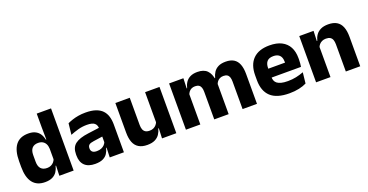

<svg xmlns="http://www.w3.org/2000/svg" viewBox="-32 -1282 3670 1917"><g transform="rotate(-20 1803.0 -323.5)"><path d="M209.5 11.5Q123.5 11.5 79.2 -45Q35 -101.5 35 -213V-273.5Q35 -387 79.5 -445Q124 -503 214 -503Q258 -503 287.5 -488.5Q317 -474 334.8 -447.5Q352.5 -421 359.5 -385H401L365 -286Q364 -316.5 353 -337.5Q342 -358.5 322.2 -369.8Q302.5 -381 274.5 -381Q232.5 -381 210.5 -356.5Q188.5 -332 188.5 -283V-212.5Q188.5 -164 210.8 -139.2Q233 -114.5 276.5 -114.5Q299.5 -114.5 317.8 -123Q336 -131.5 348.8 -146.5Q361.5 -161.5 367.5 -180.5L405 -106.5H362Q354.5 -73.5 337 -46.5Q319.5 -19.5 288.5 -4Q257.5 11.5 209.5 11.5ZM363 0 367.5 -124.5 365 -150.5V-349.5V-371L363 -513.5V-660.5H515V0Z M898.5 0 903 -123 899.5 -130.5V-284L898.5 -304Q898.5 -345 874.5 -364.5Q850.5 -384 794 -384Q744.5 -384 700 -371.5Q655.5 -359 616 -343L629 -461.5Q652.5 -472.5 681.8 -482.2Q711 -492 746.5 -498Q782 -504 822.5 -504Q887 -504 930.5 -489Q974 -474 1000 -446.5Q1026 -419 1037.5 -380.8Q1049 -342.5 1049 -296.5V0ZM742 11.5Q668.5 11.5 630.5 -25.5Q592.5 -62.5 592.5 -131V-144.5Q592.5 -217 637.2 -251.8Q682 -286.5 779.5 -299L911.5 -316.5L920.5 -224.5L803.5 -207.5Q768 -203 753.5 -191Q739 -179 739 -155.5V-152Q739 -129.5 753.5 -116.2Q768 -103 800 -103Q828 -103 848.2 -111.5Q868.5 -120 881.5 -133.8Q894.5 -147.5 901 -164.5L922.5 -102.5H897.5Q889.5 -70.5 872.8 -44.5Q856 -18.5 824.5 -3.5Q793 11.5 742 11.5Z M1290 -491.5V-202.5Q1290 -175.5 1297 -155.8Q1304 -136 1320.5 -125.2Q1337 -114.5 1365.5 -114.5Q1389.5 -114.5 1407.2 -123Q1425 -131.5 1437.2 -146Q1449.5 -160.5 1455.5 -178L1479 -106.5H1453Q1445 -73.5 1426.8 -46.5Q1408.5 -19.5 1376.8 -4Q1345 11.5 1295.5 11.5Q1241 11.5 1205.8 -9.8Q1170.5 -31 1153.8 -73Q1137 -115 1137 -178V-491.5ZM1606 -491.5V0H1454L1459 -123L1453 -137V-491.5Z M2310 0V-293Q2310 -319 2303.8 -337.8Q2297.5 -356.5 2282.8 -366.5Q2268 -376.5 2242 -376.5Q2220 -376.5 2203.5 -368.2Q2187 -360 2176 -345.8Q2165 -331.5 2159.5 -313.5L2145 -385H2158.5Q2166.5 -418 2184 -444.8Q2201.5 -471.5 2232.5 -487.2Q2263.5 -503 2312 -503Q2364.5 -503 2397.8 -482.2Q2431 -461.5 2447 -420.2Q2463 -379 2463 -317.5V0ZM1708 0V-491.5H1860L1855 -359L1861 -354V0ZM2009 0V-293Q2009 -319 2002.8 -337.8Q1996.5 -356.5 1981.5 -366.5Q1966.5 -376.5 1941 -376.5Q1918.5 -376.5 1902 -368.2Q1885.5 -360 1874.8 -345.8Q1864 -331.5 1858.5 -313.5L1835 -385H1861Q1868.5 -418.5 1885.8 -445Q1903 -471.5 1933.5 -487.2Q1964 -503 2010.5 -503Q2079 -503 2113.8 -467.8Q2148.5 -432.5 2157.5 -365.5Q2159 -355.5 2160.5 -341Q2162 -326.5 2162 -315V0Z M2805 12.5Q2671 12.5 2607 -47.2Q2543 -107 2543 -221.5V-272.5Q2543 -385.5 2603 -445.8Q2663 -506 2777.5 -506Q2854.5 -506 2905.8 -479.8Q2957 -453.5 2982.8 -405Q3008.5 -356.5 3008.5 -288.5V-272Q3008.5 -253 3006.8 -233.2Q3005 -213.5 3002 -196.5H2864Q2866 -225.5 2866.5 -251.2Q2867 -277 2867 -298Q2867 -328.5 2857.5 -349.2Q2848 -370 2828.2 -381Q2808.5 -392 2777.5 -392Q2731.5 -392 2710.2 -367.2Q2689 -342.5 2689 -297V-252L2690 -235.5V-200.5Q2690 -181.5 2696.2 -164.5Q2702.5 -147.5 2718.2 -134.8Q2734 -122 2761.8 -114.8Q2789.5 -107.5 2832.5 -107.5Q2878 -107.5 2920 -116.2Q2962 -125 3000.5 -140L2988 -25Q2954 -7.5 2907.5 2.5Q2861 12.5 2805 12.5ZM2624 -196.5V-291H2971V-196.5Z M3407 0V-289Q3407 -316 3400 -335.8Q3393 -355.5 3376.5 -366Q3360 -376.5 3331.5 -376.5Q3308 -376.5 3290 -368.2Q3272 -360 3259.8 -345.8Q3247.5 -331.5 3241.5 -313.5L3218 -385H3244Q3252 -418.5 3270.2 -445Q3288.5 -471.5 3320.5 -487.2Q3352.5 -503 3401.5 -503Q3456.5 -503 3491.5 -481.8Q3526.5 -460.5 3543.2 -418.5Q3560 -376.5 3560 -313.5V0ZM3091 0V-491.5H3243L3238 -368.5L3244 -354V0Z"/></g></svg>

Font: Anek Tamil Medium
Style: Bold
Weight: 700
Version: Version 1.003